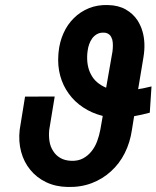

<svg xmlns="http://www.w3.org/2000/svg" viewBox="-20 -741 628 771"><path d="M581.5 -288.6 588.4 -394Q575.2 -390.6 561.8 -387.9Q548.3 -385.3 534.7 -382.8L555.7 -508.8Q561 -540 559.8 -566.7Q558.6 -593.3 552.2 -614.7Q548.8 -627 543.7 -637.9Q538.6 -648.9 532.2 -659.2Q514.6 -686 485.1 -702.9Q455.6 -719.7 414.1 -720.7Q371.6 -722.2 336.9 -708Q302.2 -693.8 276.4 -668Q250.5 -642.6 234.9 -607.4Q219.2 -572.3 215.3 -532.2L214.4 -522Q210.9 -476.6 221.9 -436.5Q232.9 -396.5 256.3 -364.7Q279.3 -332.5 314 -309.6Q348.6 -286.6 392.6 -275.4L382.8 -219.7Q378.4 -196.3 370.1 -173.8Q361.8 -151.4 347.7 -133.8Q333.5 -115.7 313.5 -105Q293.5 -94.2 266.1 -95.2Q240.2 -96.2 221.9 -106.9Q203.6 -117.7 193.4 -134.8Q182.1 -151.9 178.7 -173.8Q175.3 -195.8 177.7 -219.7L199.7 -353.5L80.6 -353L59.1 -220.2Q53.7 -172.9 64.9 -131.3Q76.2 -89.8 101.6 -59.1Q127 -27.8 165 -9.5Q203.1 8.8 251.5 9.8Q304.2 11.2 348.4 -5.6Q392.6 -22.5 425.8 -53.2Q459.5 -83.5 481 -126.2Q502.4 -168.9 509.8 -219.7L518.6 -274.4Q534.7 -277.3 550.3 -280.8Q565.9 -284.2 581.5 -288.6ZM330.6 -526.4 332 -537.6Q333.5 -550.3 338.1 -563.5Q342.8 -576.7 350.6 -587.4Q358.4 -597.7 369.6 -604Q380.9 -610.4 396.5 -609.9Q403.8 -609.9 409.4 -607.7Q415 -605.5 418.9 -602.1Q423.3 -598.6 426 -593.5Q428.7 -588.4 430.7 -582.5Q433.6 -570.8 433.3 -557.9Q433.1 -544.9 431.6 -533.7L406.2 -388.7Q384.8 -397.9 369.6 -411.1Q354.5 -424.3 345.7 -441.4Q335.9 -459.5 332.3 -480.7Q328.6 -502 330.6 -526.4Z"/></svg>

Font: Roboto Mono SemiBold
Style: Italic
Weight: 600
Italic angle: -10°
Monospace: yes
Designer: Google
Version: Version 3.000